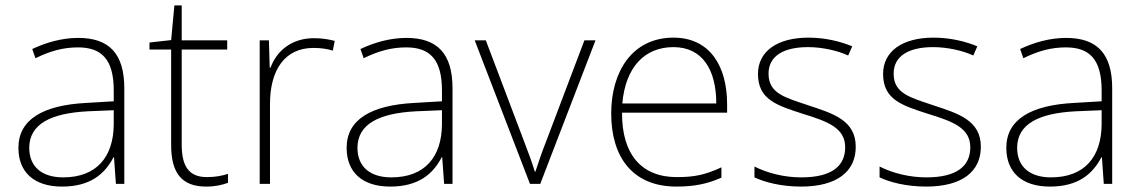

<svg xmlns="http://www.w3.org/2000/svg" viewBox="-20 -679 4209 709"><path d="M269 -539C208 -539 150 -522 99 -498L111 -464C166 -491 214 -504 268 -504C356 -504 400 -459 400 -345V-305L300 -299C139 -291 48 -238 48 -133C48 -44 105 10 209 10C314 10 367 -37 399 -98H401L408 0H439V-353C439 -482 382 -539 269 -539ZM304 -268 400 -272V-219C399 -101 338 -24 213 -24C134 -24 88 -64 88 -133C88 -221 168 -261 304 -268Z M744 -25C675 -25 651 -68 651 -146V-496H819V-530H651V-659H624L612 -531L532 -522V-496H612V-143C612 -43 649 10 741 10C775 10 800 4 822 -4V-37C801 -30 775 -25 744 -25Z M1139 -538C1056 -538 1001 -490 979 -429H976L973 -530H939V0H977V-295C977 -421 1032 -502 1137 -502C1165 -502 1186 -499 1209 -492L1216 -528C1193 -534 1168 -538 1139 -538Z M1481 -539C1420 -539 1362 -522 1311 -498L1323 -464C1378 -491 1426 -504 1480 -504C1568 -504 1612 -459 1612 -345V-305L1512 -299C1351 -291 1260 -238 1260 -133C1260 -44 1317 10 1421 10C1526 10 1579 -37 1611 -98H1613L1620 0H1651V-353C1651 -482 1594 -539 1481 -539ZM1516 -268 1612 -272V-219C1611 -101 1550 -24 1425 -24C1346 -24 1300 -64 1300 -133C1300 -221 1380 -261 1516 -268Z M1937 0H1975L2179 -530H2138L1996 -155C1979 -112 1968 -78 1957 -45H1955C1945 -78 1933 -111 1916 -155L1774 -530H1733Z M2467 -540C2315 -540 2237 -415 2237 -260C2237 -100 2315 10 2478 10C2544 10 2592 0 2644 -23V-61C2583 -33 2544 -25 2479 -25C2348 -25 2276 -110 2277 -263H2665V-294C2665 -434 2602 -540 2467 -540ZM2467 -505C2574 -505 2625 -421 2625 -297H2278C2290 -432 2361 -505 2467 -505Z M3140 -137C3140 -235 3056 -260 2965 -290C2880 -319 2818 -333 2818 -407C2818 -472 2873 -505 2964 -505C3016 -505 3074 -492 3112 -474L3127 -508C3083 -526 3028 -540 2965 -540C2851 -540 2779 -490 2779 -406C2779 -310 2851 -289 2947 -258C3038 -230 3101 -206 3101 -135C3101 -67 3053 -24 2939 -24C2877 -24 2816 -39 2766 -64V-24C2804 -6 2865 10 2938 10C3070 10 3140 -45 3140 -137Z M3602 -137C3602 -235 3518 -260 3427 -290C3342 -319 3280 -333 3280 -407C3280 -472 3335 -505 3426 -505C3478 -505 3536 -492 3574 -474L3589 -508C3545 -526 3490 -540 3427 -540C3313 -540 3241 -490 3241 -406C3241 -310 3313 -289 3409 -258C3500 -230 3563 -206 3563 -135C3563 -67 3515 -24 3401 -24C3339 -24 3278 -39 3228 -64V-24C3266 -6 3327 10 3400 10C3532 10 3602 -45 3602 -137Z M3917 -539C3856 -539 3798 -522 3747 -498L3759 -464C3814 -491 3862 -504 3916 -504C4004 -504 4048 -459 4048 -345V-305L3948 -299C3787 -291 3696 -238 3696 -133C3696 -44 3753 10 3857 10C3962 10 4015 -37 4047 -98H4049L4056 0H4087V-353C4087 -482 4030 -539 3917 -539ZM3952 -268 4048 -272V-219C4047 -101 3986 -24 3861 -24C3782 -24 3736 -64 3736 -133C3736 -221 3816 -261 3952 -268Z"/></svg>

Font: Noto Sans Canadian Aboriginal ExtraLight
Style: Regular
Weight: 200
Designer: Monotype Design Team, Typotheque's Kevin King
Foundry: Monotype Imaging Inc.
Version: Version 2.004